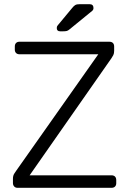

<svg xmlns="http://www.w3.org/2000/svg" viewBox="-20 -900 619 920"><path d="M64 0Q54 0 48 -6.5Q42 -13 42 -23V-43Q42 -58 48 -67.5Q54 -77 57 -81L451 -640H73Q63 -640 57 -646Q51 -652 51 -662V-677Q51 -688 57 -694Q63 -700 73 -700H504Q515 -700 521 -694Q527 -688 527 -677V-657Q527 -644 523 -636Q519 -628 514 -621L122 -60H514Q525 -60 531 -54Q537 -48 537 -37V-22Q537 -12 531 -6Q525 0 514 0ZM268 -750Q252 -750 252 -766Q252 -774 257 -779L326 -862Q334 -872 341 -876Q348 -880 363 -880H409Q428 -880 428 -861Q428 -854 423 -849L314 -760Q306 -753 299.5 -751.5Q293 -750 283 -750Z"/></svg>

Font: Rubik Light Light
Style: Regular
Weight: 300
Version: Version 2.101